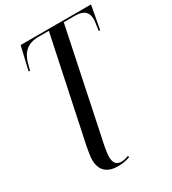

<svg xmlns="http://www.w3.org/2000/svg" viewBox="-224 -833 1071 1193"><g transform="rotate(-30 311.0 -236.5)"><path d="M267 241C291 241 322 238 353 226L350 216C334 221 319 227 298 227C264 227 245 208 245 162C245 138 256 76 264 44L420 -703H501C565 -703 591 -676 591 -625C591 -611 585 -576 581 -547H591L622 -714H117L78 -547H88L101 -597C121 -665 162 -703 240 -703H313L158 32C153 58 145 104 145 124C145 199 183 241 267 241Z"/></g></svg>

Font: Noto Serif Display Condensed Medium
Style: Italic
Weight: 500
Width: 3
Italic angle: -12°
Designer: Monotype Design Team
Foundry: Monotype Imaging Inc.
Version: Version 2.009